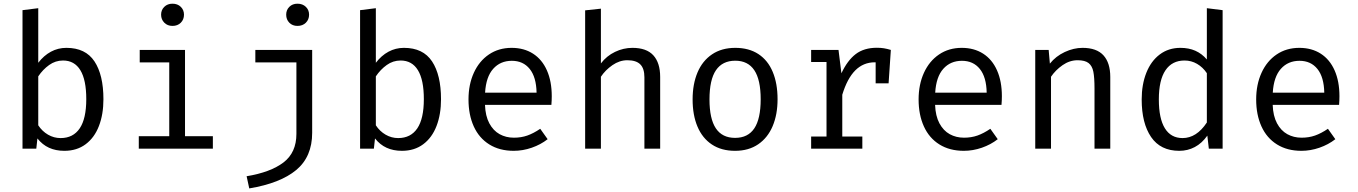

<svg xmlns="http://www.w3.org/2000/svg" viewBox="-20 -813 7425 1050"><path d="M189.2 -469.7Q219.5 -509.2 258.5 -530.3Q297.4 -551.3 343.1 -551.3Q447.7 -551.3 496.7 -477.2Q545.6 -403.1 545.6 -270.3Q545.6 -187.7 521 -123.8Q496.4 -60 448.2 -24.1Q400 11.8 331.8 11.8Q284.6 11.8 248.2 -4.9Q211.8 -21.5 184.6 -55.9L178.5 0H103.1V-757.4L189.2 -768.2ZM451.8 -270.8Q451.8 -375.9 419.5 -429Q387.2 -482.1 324.6 -482.1Q283.1 -482.1 248.7 -457.4Q214.4 -432.8 189.2 -395.4V-127.7Q210.8 -94.9 242.8 -76.4Q274.9 -57.9 311.3 -57.9Q380 -57.9 415.9 -111Q451.8 -164.1 451.8 -270.8Z M986.2 -732.8Q986.2 -706.2 968.7 -688.7Q951.3 -671.3 923.1 -671.3Q895.9 -671.3 878.5 -689Q861 -706.7 861 -732.8Q861 -758.5 878.5 -775.6Q895.9 -792.8 923.1 -792.8Q951.3 -792.8 968.7 -775.6Q986.2 -758.5 986.2 -732.8ZM744.1 -540H991.8V-68.2H1144.1V0H739V-68.2H905.6V-471.8H744.1Z M1670.3 -732.8Q1670.3 -706.2 1652.6 -688.7Q1634.9 -671.3 1606.7 -671.3Q1579.5 -671.3 1562.3 -688.7Q1545.1 -706.2 1545.1 -732.8Q1545.1 -758.5 1562.3 -775.6Q1579.5 -792.8 1606.7 -792.8Q1634.9 -792.8 1652.6 -775.6Q1670.3 -758.5 1670.3 -732.8ZM1687.2 -86.7Q1687.2 44.1 1600 116.7Q1512.8 189.2 1343.1 217.4L1328.7 150.8Q1459.5 129.2 1530.3 75.4Q1601 21.5 1601 -81V-471.8H1376.4V-540H1687.2Z M2035.4 -469.7Q2065.6 -509.2 2104.6 -530.3Q2143.6 -551.3 2189.2 -551.3Q2293.8 -551.3 2342.8 -477.2Q2391.8 -403.1 2391.8 -270.3Q2391.8 -187.7 2367.2 -123.8Q2342.6 -60 2294.4 -24.1Q2246.2 11.8 2177.9 11.8Q2130.8 11.8 2094.4 -4.9Q2057.9 -21.5 2030.8 -55.9L2024.6 0H1949.2V-757.4L2035.4 -768.2ZM2297.9 -270.8Q2297.9 -375.9 2265.6 -429Q2233.3 -482.1 2170.8 -482.1Q2129.2 -482.1 2094.9 -457.4Q2060.5 -432.8 2035.4 -395.4V-127.7Q2056.9 -94.9 2089 -76.4Q2121 -57.9 2157.4 -57.9Q2226.2 -57.9 2262.1 -111Q2297.9 -164.1 2297.9 -270.8Z M2632.3 -239.5Q2634.4 -179 2655.9 -138.7Q2677.4 -98.5 2712.3 -79.2Q2747.2 -60 2790.3 -60Q2830.3 -60 2863.8 -71.8Q2897.4 -83.6 2934.4 -108.7L2974.9 -51.8Q2936.9 -22.1 2887.9 -5.1Q2839 11.8 2789.2 11.8Q2711.8 11.8 2655.9 -23.1Q2600 -57.9 2571 -121.5Q2542.1 -185.1 2542.1 -269.2Q2542.1 -350.8 2571.3 -414.9Q2600.5 -479 2653.8 -515.1Q2707.2 -551.3 2777.9 -551.3Q2845.6 -551.3 2895.1 -519.5Q2944.6 -487.7 2971 -427.9Q2997.4 -368.2 2997.4 -286.7Q2997.4 -263.1 2995.4 -239.5ZM2632.8 -306.2H2914.4Q2912.8 -391.3 2876.9 -435.9Q2841 -480.5 2779 -480.5Q2716.4 -480.5 2677.2 -436.7Q2637.9 -392.8 2632.8 -306.2Z M3266.2 -466.2Q3297.4 -507.2 3343.3 -529.2Q3389.2 -551.3 3438.5 -551.3Q3515.9 -551.3 3553.1 -510.3Q3590.3 -469.2 3590.3 -392.3V0H3504.1V-390.3Q3504.1 -438.5 3481.5 -461Q3459 -483.6 3410.8 -483.6Q3368.2 -483.6 3329.2 -456.7Q3290.3 -429.7 3266.2 -393.3V0H3180V-756.4L3266.2 -765.6Z M4232.3 -270.3Q4232.3 -186.7 4205.4 -123.1Q4178.5 -59.5 4126.2 -23.8Q4073.8 11.8 4000 11.8Q3925.1 11.8 3873.1 -22.8Q3821 -57.4 3794.4 -120.5Q3767.7 -183.6 3767.7 -269.2Q3767.7 -353.3 3794.6 -416.9Q3821.5 -480.5 3874.1 -515.9Q3926.7 -551.3 4001 -551.3Q4075.9 -551.3 4127.7 -517.2Q4179.5 -483.1 4205.9 -419.7Q4232.3 -356.4 4232.3 -270.3ZM3860 -269.2Q3860 -163.1 3894.9 -111Q3929.7 -59 4000 -59Q4070.3 -59 4105.1 -111Q4140 -163.1 4140 -270.3Q4140 -376.9 4105.1 -429Q4070.3 -481 4001 -481Q3930.8 -481 3895.4 -429Q3860 -376.9 3860 -269.2Z M4851.8 -540 4839.5 -357.4H4768.7V-472.3H4764.1Q4701.5 -472.3 4657.4 -428.2Q4613.3 -384.1 4586.2 -294.9V-66.2H4695.9V0H4415.9V-66.2H4500V-473.8H4415.9V-540H4565.6L4581.5 -412.3Q4614.4 -482.6 4659.7 -517.2Q4705.1 -551.8 4775.4 -551.8Q4796.4 -551.8 4813.8 -549Q4831.3 -546.2 4851.8 -540Z M5093.8 -239.5Q5095.9 -179 5117.4 -138.7Q5139 -98.5 5173.8 -79.2Q5208.7 -60 5251.8 -60Q5291.8 -60 5325.4 -71.8Q5359 -83.6 5395.9 -108.7L5436.4 -51.8Q5398.5 -22.1 5349.5 -5.1Q5300.5 11.8 5250.8 11.8Q5173.3 11.8 5117.4 -23.1Q5061.5 -57.9 5032.6 -121.5Q5003.6 -185.1 5003.6 -269.2Q5003.6 -350.8 5032.8 -414.9Q5062.1 -479 5115.4 -515.1Q5168.7 -551.3 5239.5 -551.3Q5307.2 -551.3 5356.7 -519.5Q5406.2 -487.7 5432.6 -427.9Q5459 -368.2 5459 -286.7Q5459 -263.1 5456.9 -239.5ZM5094.4 -306.2H5375.9Q5374.4 -391.3 5338.5 -435.9Q5302.6 -480.5 5240.5 -480.5Q5177.9 -480.5 5138.7 -436.7Q5099.5 -392.8 5094.4 -306.2Z M5641.5 0V-540H5714.9L5721.5 -465.1Q5753.8 -505.6 5802.8 -528.5Q5851.8 -551.3 5900 -551.3Q5977.4 -551.3 6014.6 -510.3Q6051.8 -469.2 6051.8 -392.3V0H5965.6V-328.7Q5965.6 -389.2 5959.2 -421Q5952.8 -452.8 5933.1 -468.2Q5913.3 -483.6 5873.3 -483.6Q5829.7 -483.6 5791 -456.7Q5752.3 -429.7 5727.7 -393.3V0Z M6580 -768.2 6666.2 -757.4V0H6590.8L6582.6 -71.3Q6552.8 -29.2 6513.8 -8.7Q6474.9 11.8 6429.2 11.8Q6326.7 11.8 6275.1 -63.6Q6223.6 -139 6223.6 -269.2Q6223.6 -350.8 6249 -414.9Q6274.4 -479 6322.3 -515.1Q6370.3 -551.3 6435.4 -551.3Q6481.5 -551.3 6517.2 -535.4Q6552.8 -519.5 6580 -487.7ZM6317.4 -269.2Q6317.4 -164.6 6350.5 -111.3Q6383.6 -57.9 6447.2 -57.9Q6523.6 -57.9 6580 -143.1V-412.8Q6557.9 -445.6 6526.4 -463.8Q6494.9 -482.1 6457.9 -482.1Q6389.7 -482.1 6353.6 -428.5Q6317.4 -374.9 6317.4 -269.2Z M6940 -239.5Q6942.1 -179 6963.6 -138.7Q6985.1 -98.5 7020 -79.2Q7054.9 -60 7097.9 -60Q7137.9 -60 7171.5 -71.8Q7205.1 -83.6 7242.1 -108.7L7282.6 -51.8Q7244.6 -22.1 7195.6 -5.1Q7146.7 11.8 7096.9 11.8Q7019.5 11.8 6963.6 -23.1Q6907.7 -57.9 6878.7 -121.5Q6849.7 -185.1 6849.7 -269.2Q6849.7 -350.8 6879 -414.9Q6908.2 -479 6961.5 -515.1Q7014.9 -551.3 7085.6 -551.3Q7153.3 -551.3 7202.8 -519.5Q7252.3 -487.7 7278.7 -427.9Q7305.1 -368.2 7305.1 -286.7Q7305.1 -263.1 7303.1 -239.5ZM6940.5 -306.2H7222.1Q7220.5 -391.3 7184.6 -435.9Q7148.7 -480.5 7086.7 -480.5Q7024.1 -480.5 6984.9 -436.7Q6945.6 -392.8 6940.5 -306.2Z"/></svg>

Font: Fira Code
Style: Regular
Weight: 400
Designer: Carrois Corporate, Edenspiekermann AG, Nikita Prokopov
Foundry: Carrois Corporate, Edenspiekermann AG, Nikita Prokopov
Version: Version 5.002